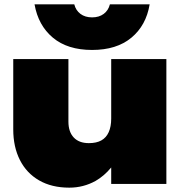

<svg xmlns="http://www.w3.org/2000/svg" viewBox="-20 -847 847 884"><path d="M299 17Q218 17 160 -16.5Q102 -50 71.5 -110.5Q41 -171 41 -251V-575H295V-287Q295 -240 319.5 -214Q344 -188 389 -188Q424 -188 446.5 -200.5Q469 -213 480.5 -238.5Q492 -264 492 -301V-575H746V0H492V-76Q460 -37 420 -14Q364 17 299 17ZM139 -827H322Q329 -799 350.5 -783Q372 -767 404 -767Q436 -767 457.5 -783Q479 -799 486 -827H669Q653 -730 585 -673.5Q517 -617 404 -617Q291 -617 223.5 -673.5Q156 -730 139 -827Z"/></svg>

Font: Bounded
Style: Regular
Weight: 900
Designer: Vlad Churkin
Version: Version 1.0